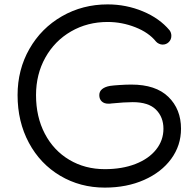

<svg xmlns="http://www.w3.org/2000/svg" viewBox="-20 -832 891 874"><path d="M60 -399Q60 -515 114 -609.5Q168 -704 262 -758Q356 -812 470 -812Q554 -812 630 -780.5Q706 -749 752 -694Q760 -683 760 -669Q760 -652 748.5 -640.5Q737 -629 720 -629Q712 -629 703.5 -633Q695 -637 690 -643Q657 -684 596 -708Q535 -732 470 -732Q378 -732 303.5 -689Q229 -646 186.5 -570Q144 -494 144 -399Q144 -300 184 -223.5Q224 -147 295.5 -104.5Q367 -62 457 -62Q536 -62 596.5 -85.5Q657 -109 690.5 -151Q724 -193 724 -246Q724 -299 690 -333Q656 -367 584 -367Q547 -367 487 -361Q483 -360 473 -360Q454 -360 443 -370.5Q432 -381 432 -399Q432 -416 445 -426.5Q458 -437 481 -441Q494 -443 524 -445Q554 -447 578 -447Q689 -447 746.5 -391Q804 -335 804 -246Q804 -170 759.5 -109Q715 -48 636 -13Q557 22 457 22Q345 22 254 -32Q163 -86 111.5 -182Q60 -278 60 -399Z"/></svg>

Font: Tsukimi Rounded Medium
Style: Regular
Weight: 500
Designer: Takashi Funayama
Foundry: Takashi Funayama
Version: Version 1.032; ttfautohint (v1.8.3)